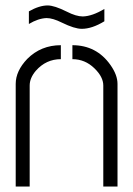

<svg xmlns="http://www.w3.org/2000/svg" viewBox="-20 -678 484 698"><path d="M85 -590.8V-636.7Q123 -658.2 153.3 -658.2Q177.7 -658.2 222.7 -635.7Q256.8 -618.2 281.2 -618.2Q315.4 -619.1 359.4 -645.5V-600.6Q314.5 -573.2 277.3 -573.2Q251 -573.2 205.1 -595.7Q171.9 -612.3 149.4 -612.3Q119.1 -611.3 85 -590.8ZM37.1 0V-373Q37.1 -419.9 79.1 -463.9Q128.9 -513.7 201.2 -513.7V-462.9Q147.5 -462.9 110.4 -420.9Q87.9 -394.5 87.9 -367.2V0ZM243.2 -462.9V-513.7Q331.1 -513.7 381.8 -441.4Q407.2 -405.3 407.2 -373V0H355.5V-367.2Q355.5 -398.4 323.2 -429.7Q289.1 -462.9 243.2 -462.9Z"/></svg>

Font: Post No Bills Colombo
Style: Regular
Weight: 500
Designer: Kosala Senevirathne, Siva Puranthara, Lasantha Premarathna, Tharique Azeez
Foundry: Mooniak
Version: Version 1.220 ; ttfautohint (v1.5)